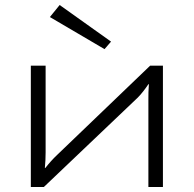

<svg xmlns="http://www.w3.org/2000/svg" viewBox="-20 -746 773 766"><path d="M423 -580 218 -726 179 -678 397 -550ZM630 0V-484H579L208 -128C193 -114 174 -93 161 -76H159C161 -98 162 -117 162 -138V-484H103V0H155L530 -357C544 -371 560 -392 572 -410H574C572 -388 572 -368 572 -348V0Z"/></svg>

Font: Exo 2 Light Expanded
Style: Regular
Weight: 300
Width: 7
Designer: Natanael Gama
Version: Version 1.001;PS 001.001;hotconv 1.0.70;makeotf.lib2.5.58329